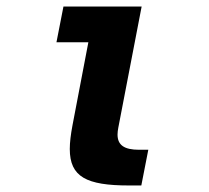

<svg xmlns="http://www.w3.org/2000/svg" viewBox="-20 -567 642 591"><path d="M377 3.9H415L436.5 -106H408.2C362.8 -106 341.8 -120.1 341.8 -152.8C341.8 -159.7 342.8 -166.5 344.2 -174.3L416 -546.9H175.3L153.8 -437H252L203.1 -181.2C197.8 -152.8 194.8 -128.9 194.8 -108.4C194.8 -22.5 246.1 3.9 377 3.9Z"/></svg>

Font: Hack
Style: Bold Oblique
Weight: 700
Italic angle: -12°
Monospace: yes
Designer: Christopher Simpkins
Foundry: Christopher Simpkins
Version: Version 2.010